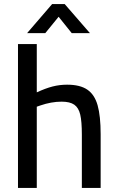

<svg xmlns="http://www.w3.org/2000/svg" viewBox="-20 -930 582 950"><path d="M69 0ZM69 -712H162V-473Q205 -493 240 -502Q275 -511 312 -511Q376 -511 412 -486.5Q448 -462 463 -409Q478 -356 478 -266V0H385V-264Q385 -329 377 -363Q369 -397 347.5 -412Q326 -427 285 -427Q234 -427 179 -408L162 -402V0H69ZM238 -910H300L425 -766H335L270 -847L204 -766H114Z"/></svg>

Font: sheba-seeBold
Style: Regular
Weight: 600
Designer: Mohamed Galeb, the designers
Foundry: Kief Type Foundry
Version: Version 2.010; ttfautohint (v1.5.33-1714) -l 8 -r 50 -G 200 